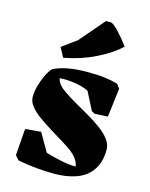

<svg xmlns="http://www.w3.org/2000/svg" viewBox="-113 -804 693 889"><g transform="rotate(15 233.5 -359.5)"><path d="M235 13Q193 13 148.5 9Q104 5 59 -4L41 -24L50 -147L53 -153L126 -159L176 -72Q195 -66 214 -61.5Q233 -57 251 -53Q270 -49 287.5 -47Q305 -45 321 -45Q321 -51 319 -57Q317 -63 314 -69Q299 -98 257.5 -124.5Q216 -151 171 -178Q139 -198 110.5 -218Q82 -238 64 -260Q46 -282 46 -306Q46 -332 54.5 -361.5Q63 -391 75.5 -416Q88 -441 100 -452Q157 -482 262 -482Q312 -482 344.5 -478Q377 -474 408 -465L423 -445L406 -307L343 -304L328 -312L284 -398Q257 -412 217 -418Q175 -424 145 -421Q145 -412 153 -399Q164 -382 190 -364.5Q216 -347 247 -329Q279 -311 312.5 -291.5Q346 -272 375 -251Q404 -230 422 -206.5Q440 -183 440 -157Q440 -93 409 -53Q382 -18 336.5 -2.5Q291 13 235 13ZM135 -517 111 -562 181 -613 283 -732H310Q327 -723 349.5 -698Q372 -673 388 -652L397 -640Q357 -601 288.5 -567Q220 -533 143 -518Z"/></g></svg>

Font: Labrada Black
Style: Regular
Weight: 900
Designer: Mercedes Jáuregui
Foundry: Omnibus-Type Team
Version: Version 1.000; ttfautohint (v1.8.4.7-5d5b)